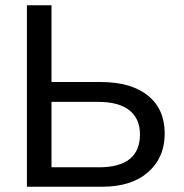

<svg xmlns="http://www.w3.org/2000/svg" viewBox="-20 -708 696 728"><path d="M604.5 -201.7Q604.5 -110.4 541.5 -55.2Q478.5 0 367.7 0H82V-688H175.3V-397H361.8Q477.1 -397 540.8 -345.7Q604.5 -294.4 604.5 -201.7ZM510.7 -198.7Q510.7 -257.8 470.7 -289.8Q430.7 -321.8 350.6 -321.8H175.3V-73.7H354.5Q510.7 -73.7 510.7 -198.7Z"/></svg>

Font: Arimo
Style: Regular
Weight: 400
Designer: Steve Matteson
Foundry: Monotype Imaging Inc.
Version: Version 1.33